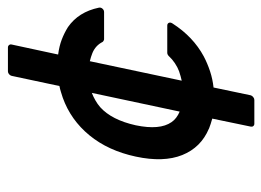

<svg xmlns="http://www.w3.org/2000/svg" viewBox="-112 -568 689 506"><g transform="rotate(-90 233.0 -315.5)"><path d="M360.4 -639.6Q364.3 -639.6 366.7 -636.7Q369.1 -633.8 368.2 -629.9L341.8 -507.3Q363.8 -504.4 381.1 -497.8Q398.4 -491.2 414.1 -481.4Q454.1 -453.6 465.3 -399.9Q466.3 -394.5 462.6 -390.4Q459 -386.2 453.6 -386.2H382.3Q380.4 -386.2 378.2 -387.5Q376 -388.7 375 -390.1Q365.7 -408.7 345.7 -417Q335.9 -420.9 324.2 -423.8L272.9 -181.6Q279.3 -183.1 284.9 -184.6Q290.5 -186 297.4 -188.5L296.4 -188Q320.8 -197.3 337.9 -215.8Q341.8 -219.7 346.7 -219.7H418Q423.3 -219.7 425.3 -215.6Q427.2 -211.4 423.8 -206.1Q388.7 -151.4 336.9 -123.5Q318.4 -113.8 297.6 -106.9Q276.9 -100.1 254.9 -97.7L234.4 0Q233.4 3.9 229.7 6.8Q226.1 9.8 222.2 9.8H159.2Q155.3 9.8 153.1 6.8Q150.9 3.9 151.9 0L172.9 -101.1Q166 -103 159.2 -105.2Q152.3 -107.4 146 -109.9H146.5Q96.7 -130.9 76.9 -180.2Q57.1 -229.5 72.8 -302.7Q88.4 -375.5 128.9 -424.8Q169.4 -474.1 228 -495.1Q235.8 -497.6 243.4 -500Q251 -502.4 258.8 -503.9L285.6 -629.9Q286.6 -633.8 290 -636.7Q293.5 -639.6 297.4 -639.6ZM203.1 -396.5Q169.4 -366.2 155.3 -302.7Q142.1 -239.3 163.6 -208.5Q172.9 -194.8 191.4 -187L240.7 -418.5Q230.5 -414.6 220.7 -408.9Q210.9 -403.3 203.1 -396.5Z"/></g></svg>

Font: Fibel Nord
Style: Bold Italic
Weight: 700
Designer: Peter Wiegel
Foundry: Peter Wioegel
Version: Version 000.000